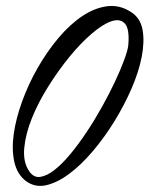

<svg xmlns="http://www.w3.org/2000/svg" viewBox="-20 -615 515 641"><path d="M66.4 -10.7Q37.1 -33.2 27.8 -74.7Q18.6 -116.2 25.9 -168Q33.2 -219.7 54.2 -277.3Q75.2 -335 106 -388.7Q136.7 -442.4 174.8 -487.8Q212.9 -533.2 254.4 -561Q295.9 -588.9 338.4 -594.2Q380.9 -599.6 419.9 -573.2Q449.2 -553.7 456.1 -514.6Q462.9 -475.6 453.1 -425.3Q443.4 -375 418.9 -318.8Q394.5 -262.7 361.3 -209Q328.1 -155.3 289.1 -109.4Q250 -63.5 210.4 -34.2Q170.9 -4.9 133.8 3.4Q96.7 11.7 66.4 -10.7ZM77.1 -43.9Q91.8 -21.5 113.8 -24.4Q135.7 -27.3 161.6 -47.4Q187.5 -67.4 215.3 -101.1Q243.2 -134.8 270 -175.3Q296.9 -215.8 321.3 -259.8Q345.7 -303.7 364.3 -343.3Q382.8 -382.8 394.5 -414.6Q406.2 -446.3 408.2 -462.9Q413.1 -517.6 397.5 -535.6Q381.8 -553.7 353 -544.4Q324.2 -535.2 286.6 -502.9Q249 -470.7 211.9 -425.3Q174.8 -379.9 141.1 -326.2Q107.4 -272.5 86.4 -220.2Q65.4 -168 61 -121.1Q56.6 -74.2 77.1 -43.9Z"/></svg>

Font: Nothing You Could Do
Style: Regular
Weight: 400
Version: Version 1.005